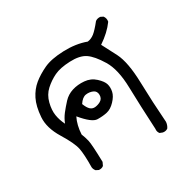

<svg xmlns="http://www.w3.org/2000/svg" viewBox="-123 -442 747 753"><g transform="rotate(-30 250.0 -65.0)"><path d="M118.2 193.4 106.4 187.5Q99.6 179.7 98.6 169.9Q99.6 112.3 93.8 83.5Q87.9 54.7 55.2 1.5Q22.5 -51.8 25.9 -99.1Q29.3 -146.5 44.4 -176.8Q59.6 -207 83.5 -226.6Q107.4 -246.1 140.6 -261.7Q173.8 -277.3 230.5 -279.3Q287.1 -281.2 332 -264.6Q348.6 -266.6 362.8 -277.8Q377 -289.1 400.4 -318.4Q409.2 -325.2 422.9 -324.2L434.6 -318.4Q443.4 -306.6 440.4 -292Q415 -256.8 371.1 -227.5Q382.8 -206.1 405.8 -160.6Q428.7 -115.2 431.2 -22.9Q433.6 69.3 440.4 161.1Q439.5 174.8 431.6 186.5Q422.9 193.4 409.2 191.4L396.5 186.5Q388.7 176.8 390.6 164.1Q384.8 55.7 382.8 -27.3Q380.9 -110.4 353.5 -155.3Q326.2 -200.2 301.3 -216.8Q276.4 -233.4 231.4 -231.4Q186.5 -229.5 160.2 -216.8Q133.8 -204.1 111.8 -184.1Q89.8 -164.1 82 -133.3Q74.2 -102.5 78.1 -78.1Q82 -53.7 93.8 -30.3Q101.6 -50.8 115.2 -68.4Q128.9 -85.9 146 -104.5Q163.1 -123 188 -130.9Q212.9 -138.7 241.7 -136.2Q270.5 -133.8 291 -114.7Q311.5 -95.7 315.9 -80.1Q320.3 -64.5 316.4 -46.4Q312.5 -28.3 294.4 -9.3Q276.4 9.8 256.8 14.2Q237.3 18.6 212.9 18.1Q188.5 17.6 146.5 -33.2Q138.7 -17.6 134.3 0.5Q129.9 18.6 128.9 39.1Q135.7 55.7 140.1 73.7Q144.5 91.8 146.5 172.9L139.6 187.5Q131.8 194.3 118.2 193.4ZM252.9 -35.2Q267.6 -43 267.6 -60.5Q267.6 -78.1 252.9 -84.5Q238.3 -90.8 221.7 -88.4Q205.1 -85.9 190.4 -63.5Q198.2 -43 207.5 -34.7Q216.8 -26.4 229.5 -27.8Q242.2 -29.3 252.9 -35.2Z"/></g></svg>

Font: NaikaiFont
Style: Regular
Weight: 400
Version: Version 1.67